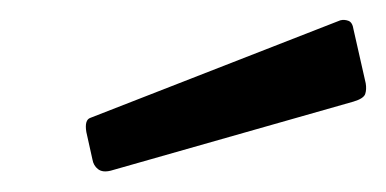

<svg xmlns="http://www.w3.org/2000/svg" viewBox="-20 -771 380 189"><path d="M328 -742 340 -689Q341 -683 339.5 -678.5Q338 -674 328 -671L89 -603Q81 -601 76.5 -604.5Q72 -608 71 -614L65 -641Q63 -653 69 -655L315 -751Q319 -752 323 -750.5Q327 -749 328 -742Z"/></svg>

Font: Libre Franklin Thin Medium
Style: Italic
Weight: 500
Italic angle: -8°
Version: Version 3.000